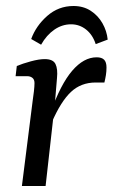

<svg xmlns="http://www.w3.org/2000/svg" viewBox="-20 -620 379 640"><path d="M53 0 89 -285Q91 -297 93 -315Q95 -333 95 -343Q95 -355 88 -360.5Q81 -366 71 -366H32L36 -400Q55 -408 82.5 -415.5Q110 -423 129 -423Q157 -423 165 -406.5Q173 -390 170 -360L163 -276L132 0ZM149 -246Q182 -339 220.5 -384Q259 -429 302 -429Q319 -429 327 -421Q335 -413 335 -395Q335 -382 333 -369.5Q331 -357 328 -345H299Q250 -345 216.5 -313.5Q183 -282 153 -213ZM117 -471 84 -490Q100 -534 137.5 -567Q175 -600 225 -600Q258 -600 282.5 -584Q307 -568 321.5 -542.5Q336 -517 339 -488L299 -473Q289 -504 267 -521.5Q245 -539 217 -539Q187 -539 161 -521Q135 -503 117 -471Z"/></svg>

Font: Yrsa
Style: Italic
Weight: 400
Italic angle: -7.10001°
Designer: Anna Giedrys (Yrsa+Rasa design), David Brezina (Yrsa art-direction, Rasa art-direction, design)
Foundry: Rosetta Type Foundry
Version: Version 2.004